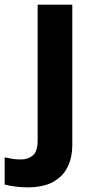

<svg xmlns="http://www.w3.org/2000/svg" viewBox="-84 -566 409 826"><path d="M34 240Q9 240 -18.5 236.5Q-46 233 -64 228V111Q-46 115 -30 117.5Q-14 120 6 120Q36 120 57 103Q78 86 78 37V-546H227V59Q227 109 208 150Q189 191 146.5 215.5Q104 240 34 240Z"/></svg>

Font: Noto Sans Gurmukhi
Style: Bold
Weight: 700
Designer: Jelle Bosma - Monotype Design Team
Foundry: Monotype Imaging Inc.
Version: Version 2.004; ttfautohint (v1.8.4.7-5d5b)